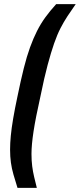

<svg xmlns="http://www.w3.org/2000/svg" viewBox="-20 -763 388 933"><path d="M65 150Q54 115 45.5 85.5Q37 56 33 27Q29 -2 29 -36Q29 -67 32.5 -103.5Q36 -140 44 -187Q52 -234 65 -295Q81 -373 95.5 -431Q110 -489 126 -533Q142 -577 160 -612.5Q178 -648 200.5 -679Q223 -710 253 -743H348Q326 -712 308 -684.5Q290 -657 274 -626Q258 -595 243 -552Q228 -509 211.5 -447.5Q195 -386 177 -297Q153 -190 143 -124.5Q133 -59 133 -15Q133 18 136.5 45Q140 72 146 97Q152 122 159 150Z"/></svg>

Font: Saira ExtraCondensed
Style: Bold Italic
Weight: 700
Width: 2
Italic angle: -12°
Designer: Hector Gatti with collaboration of the Omnibus-Type team
Foundry: Omnibus-Type
Version: Version 1.101